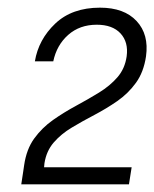

<svg xmlns="http://www.w3.org/2000/svg" viewBox="-20 -865 403 501"><path d="M35.5 -384 40.5 -417 43 -434Q49 -475.5 69.2 -503.5Q89.5 -531.5 118.2 -551.8Q147 -572 178.5 -589Q210 -606 238.5 -623.5Q267 -641 286.5 -663.5Q306 -686 310.5 -718Q315.5 -755 294.5 -777.8Q273.5 -800.5 232.5 -800.5Q188 -800.5 158 -774Q128 -747.5 119 -705H71Q80.5 -762 124.2 -803.5Q168 -845 241 -845Q304 -845 336.5 -810Q369 -775 361 -718Q355 -677 334.8 -649Q314.5 -621 286 -601.2Q257.5 -581.5 226.5 -565.2Q195.5 -549 167.5 -532.2Q139.5 -515.5 120.2 -493.2Q101 -471 96 -439L95 -428.5H323.5L316.5 -384Z"/></svg>

Font: Public Sans Thin Light
Style: Italic
Weight: 300
Italic angle: -8°
Version: Version 2.001